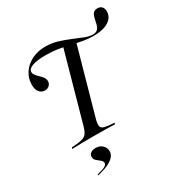

<svg xmlns="http://www.w3.org/2000/svg" viewBox="-191 -757 1028 1094"><g transform="rotate(-30 323.5 -209.5)"><path d="M83.9 0 86.3 -8.9Q130.6 -11.3 152.8 -16.9Q175 -22.6 185.5 -36.7Q196 -50.8 204 -79L334.7 -546L410.5 -525L285.5 -79Q278.2 -50.8 281 -36.3Q283.9 -21.8 304.4 -16.5Q325 -11.3 367.7 -8.9L365.3 0Q339.5 -0.8 301.2 -1.6Q262.9 -2.4 223.4 -2.4Q187.1 -2.4 149.6 -1.6Q112.1 -0.8 83.9 0ZM116.1 -366.1Q94.4 -366.1 80.6 -383.1Q66.9 -400 66.9 -430.6Q66.9 -474.2 89.9 -508.5Q112.9 -542.7 152.4 -562.5Q191.9 -582.3 241.9 -582.3Q282.3 -582.3 321 -570.6Q359.7 -558.9 394.8 -544Q429.8 -529 459.7 -517.3Q489.5 -505.6 512.1 -505.6Q534.7 -505.6 544.8 -517.7Q554.8 -529.8 558.9 -547.2Q562.9 -564.5 566.5 -581.5Q570.2 -598.4 579 -610.5Q587.9 -622.6 608.1 -622.6Q626.6 -622.6 636.7 -611.3Q646.8 -600 646.8 -580.6Q646.8 -541.9 610.9 -519.4Q575 -496.8 512.9 -496.8Q479 -496.8 445.2 -502.8Q411.3 -508.9 375.8 -517.3Q340.3 -525.8 300.8 -532.3Q261.3 -538.7 216.9 -538.7Q161.3 -538.7 131 -527.4Q100.8 -516.1 100.8 -496Q100.8 -484.7 108.9 -474.2Q116.9 -463.7 128.6 -452.8Q140.3 -441.9 148.8 -430.2Q157.3 -418.5 157.3 -404Q157.3 -387.9 145.6 -377Q133.9 -366.1 116.1 -366.1ZM137.1 204 135.5 198.4Q176.6 188.7 190.3 180.2Q204 171.8 204 160.5Q204 149.2 192.3 140.3Q180.6 131.5 168.5 121Q156.5 110.5 156.5 94.4Q156.5 79.8 168.5 70.6Q180.6 61.3 200.8 61.3Q227.4 61.3 244.8 77.4Q262.1 93.5 262.1 117.7Q262.1 146.8 229.8 169Q197.6 191.1 137.1 204Z"/></g></svg>

Font: Playfair 144pt
Style: Italic
Weight: 400
Italic angle: -15.6°
Designer: Claus Eggers Sørensen
Foundry: Claus Eggers Sørensen
Version: Version 2.001;gftools[0.9.30]